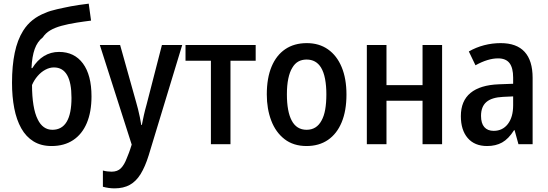

<svg xmlns="http://www.w3.org/2000/svg" viewBox="-20 -785 2982 1045"><path d="M260.7 9.8Q203.6 9.8 162.6 -15.4Q121.6 -40.5 95.7 -86.7Q69.8 -132.8 57.6 -195.8Q45.4 -258.8 45.4 -334.5Q45.4 -426.8 60.1 -497.3Q74.7 -567.9 106 -617.7Q127.4 -651.9 157.7 -676Q188 -700.2 228 -715.3Q239.3 -720.7 255.6 -725.6Q272 -730.5 291 -734.9Q310.1 -739.3 329.1 -743.2Q345.2 -747.1 365.7 -750.7Q386.2 -754.4 410.6 -758.1Q435.1 -761.7 462.9 -765.1L475.6 -672.9Q456.1 -670.4 436.8 -667.7Q417.5 -665 398.9 -662.1Q350.1 -654.3 314 -644.3Q277.8 -634.3 252.9 -619.4Q228 -604.5 212.9 -581.5Q183.6 -559.1 168.9 -518.3Q154.3 -477.5 151.4 -414.1H155.8Q182.6 -457.5 219.5 -480Q256.3 -502.4 301.3 -502.4Q384.8 -502.4 431.4 -439.5Q478 -376.5 478 -260.3Q478 -175.8 452.4 -115.2Q426.8 -54.7 378.2 -22.5Q329.6 9.8 260.7 9.8ZM265.1 -78.6Q316.9 -78.6 343 -122.3Q369.1 -166 369.1 -252.4Q369.1 -335 345.2 -376.5Q321.3 -418 273.4 -418Q250 -418 226.8 -405.5Q203.6 -393.1 184.8 -371.3Q166 -349.6 154.3 -322.3Q154.3 -261.2 162.1 -213.4Q169.9 -165.5 185.5 -134.8Q198.7 -107.4 218.8 -93Q238.8 -78.6 265.1 -78.6Z M603 240.2Q572.3 240.2 540 231.4V143.1Q551.8 146.5 564.5 147.9Q577.1 149.4 587.4 149.4Q619.6 149.4 638.2 130.6Q656.7 111.8 670.4 75.2Q675.3 63 681.4 47.6Q687.5 32.2 696.8 2L523.4 -540H633.8L721.2 -228Q726.1 -212.4 731.2 -191.2Q736.3 -169.9 741.2 -147.2Q746.1 -124.5 749 -104.5H752Q754.9 -119.1 757.6 -132.3Q760.3 -145.5 763.2 -158.7Q766.1 -171.9 769.8 -186.3Q773.4 -200.7 778.3 -217.8L861.3 -540H971.7L789.1 61Q770 122.1 745.6 161.9Q721.2 201.7 686.8 220.9Q652.3 240.2 603 240.2Z M1127.9 0V-454.6H989.7V-540H1371.6V-454.6H1234.4V0Z M1648.4 9.8Q1577.1 9.8 1528.8 -27.6Q1480.5 -64.9 1456.3 -128.7Q1432.1 -192.4 1432.1 -271Q1432.1 -359.9 1458 -422.1Q1483.9 -484.4 1532.5 -517.3Q1581.1 -550.3 1649.9 -550.3Q1716.8 -550.3 1765.1 -516.4Q1813.5 -482.4 1839.6 -419.7Q1865.7 -356.9 1865.7 -270.5Q1865.7 -182.1 1839.6 -119.4Q1813.5 -56.6 1764.9 -23.4Q1716.3 9.8 1648.4 9.8ZM1648.9 -78.6Q1703.1 -78.6 1730 -128.9Q1743.7 -153.3 1750 -189Q1756.3 -224.6 1756.3 -272Q1756.3 -317.4 1749.3 -355Q1742.2 -392.6 1727.1 -417.5Q1700.2 -460.9 1648.9 -460.9Q1623 -460.9 1603.5 -450Q1584 -439 1570.8 -416Q1556.6 -393.1 1549.1 -356.9Q1541.5 -320.8 1541.5 -271.5Q1541.5 -224.6 1548.1 -189Q1554.7 -153.3 1567.4 -129.4Q1593.8 -78.6 1648.9 -78.6Z M1976.6 0V-540H2083.5V-321.8H2279.8V-540H2386.2V0H2279.8V-236.8H2083.5V0Z M2878.9 0H2801.8L2780.8 -76.2H2777.8Q2747.6 -28.8 2712.9 -9.5Q2678.2 9.8 2631.3 9.8Q2563 9.8 2525.6 -33.7Q2488.3 -77.1 2488.3 -152.8Q2488.3 -235.8 2540.8 -279.1Q2593.3 -322.3 2694.8 -326.2L2772.9 -329.1V-362.8Q2772.9 -415.5 2753.2 -441.4Q2733.4 -467.3 2690.9 -467.3Q2635.7 -467.3 2567.9 -429.7L2531.7 -504.9Q2570.8 -527.3 2614.7 -538.8Q2658.7 -550.3 2705.1 -550.3Q2792 -550.3 2835.4 -502.7Q2878.9 -455.1 2878.9 -361.3ZM2667 -72.8Q2715.3 -72.8 2744.1 -110.1Q2772.9 -147.5 2772.9 -211.9V-260.3L2718.3 -257.8Q2656.2 -254.9 2627.2 -229.7Q2598.1 -204.6 2598.1 -154.3Q2598.1 -113.8 2616 -93.3Q2633.8 -72.8 2667 -72.8Z"/></svg>

Font: Open Sans
Style: Regular
Weight: 600
Width: 3
Foundry: Ascender Corporation
Version: Version 1.000